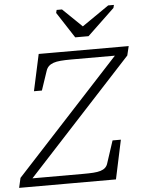

<svg xmlns="http://www.w3.org/2000/svg" viewBox="-82 -986 778 1035"><g transform="rotate(-5 306.5 -469.0)"><path d="M351 -782H423L570 -922L574 -938H543L369 -818H417L293 -938H264L260 -922ZM24 -45H329Q361 -45 384.5 -46.5Q408 -48 424 -53Q440 -58 449.5 -67Q459 -76 463 -89L503 -211H548L503 0H-21L-9 -53L571 -682L581 -665H318Q286 -665 262 -663Q238 -661 222.5 -655.5Q207 -650 197 -640.5Q187 -631 182 -616L147 -512H104L147 -710H634L622 -660L31 -19Z"/></g></svg>

Font: Roboto Serif ExtraLight
Style: Italic
Weight: 250
Italic angle: -10°
Designer: Greg Gazdowicz
Foundry: Commercial Type
Version: Version 1.008